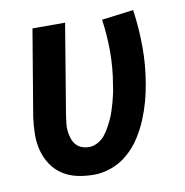

<svg xmlns="http://www.w3.org/2000/svg" viewBox="-65 -585 631 655"><g transform="rotate(-10 250.0 -257.0)"><path d="M210 8Q180 8 152 2Q124 -4 101 -19Q78 -34 63 -57Q48 -80 41 -107Q34 -134 34.5 -163.5Q35 -193 39 -222L89 -520H202L150 -207Q148 -193 146.5 -179.5Q145 -166 146.5 -153.5Q148 -141 152 -128.5Q156 -116 164 -106.5Q172 -97 184 -92.5Q196 -88 210 -88Q224 -88 238.5 -95.5Q253 -103 263 -115Q273 -127 280.5 -140.5Q288 -154 294.5 -168Q301 -182 305.5 -196Q310 -210 314 -224.5Q318 -239 321 -253Q324 -267 326 -282Q336 -339 336 -396Q336 -453 328 -508L438 -522Q447 -460 447.5 -396Q448 -332 437 -268Q432 -237 423.5 -206.5Q415 -176 402.5 -146Q390 -116 372 -88Q354 -60 328.5 -37.5Q303 -15 271.5 -3.5Q240 8 210 8Z"/></g></svg>

Font: Iosevka
Style: Bold Italic
Weight: 700
Italic angle: -9°
Monospace: yes
Designer: Belleve Invis
Foundry: Belleve Invis
Version: Version 32.5.0; ttfautohint (v1.8.4)